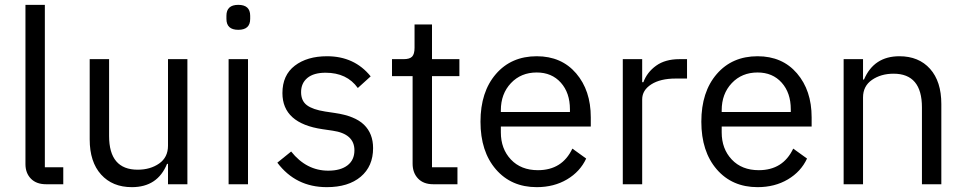

<svg xmlns="http://www.w3.org/2000/svg" viewBox="-20 -760 3983 792"><path d="M170 0Q130 0 107.5 -23Q85 -46 85 -83V-740H165V-70H241V0Z M524 12Q444 12 397 -40Q350 -92 350 -185V-516H430V-199Q430 -60 548 -60Q600 -60 636.5 -85.5Q673 -111 673 -159V-516H753V0H673V-84H669Q630 12 524 12Z M914 -682V-695Q914 -740 963 -740Q1012 -740 1012 -695V-682Q1012 -637 963 -637Q914 -637 914 -682ZM923 0V-516H1003V0Z M1328 12Q1200 12 1124 -89L1181 -135Q1244 -56 1334 -56Q1385 -56 1413.5 -78Q1442 -100 1442 -140Q1442 -208 1352 -221L1311 -227Q1145 -251 1145 -376Q1145 -450 1196 -489Q1247 -528 1329 -528Q1442 -528 1509 -445L1456 -397Q1411 -460 1323 -460Q1274 -460 1248 -438.5Q1222 -417 1222 -380Q1222 -344 1246 -326Q1270 -308 1321 -300L1361 -294Q1444 -282 1481.5 -245.5Q1519 -209 1519 -149Q1519 -74 1468 -31Q1417 12 1328 12Z M1767 0Q1727 0 1704.5 -23.5Q1682 -47 1682 -85V-446H1597V-516H1645Q1670 -516 1680 -526.5Q1690 -537 1690 -563V-659H1762V-516H1875V-446H1762V-70H1867V0Z M2194 12Q2089 12 2025.5 -61.5Q1962 -135 1962 -258Q1962 -381 2025.5 -454.5Q2089 -528 2194 -528Q2296 -528 2356.5 -457.5Q2417 -387 2417 -276V-238H2046V-214Q2046 -146 2087.5 -102Q2129 -58 2199 -58Q2299 -58 2341 -147L2398 -106Q2373 -52 2319 -20Q2265 12 2194 12ZM2046 -298H2331V-309Q2331 -377 2293.5 -419Q2256 -461 2194 -461Q2129 -461 2087.5 -417Q2046 -373 2046 -305Z M2549 0V-516H2629V-421H2634Q2649 -462 2686.5 -489Q2724 -516 2783 -516H2814V-436H2767Q2704 -436 2666.5 -412Q2629 -388 2629 -350V0Z M3105 12Q3000 12 2936.5 -61.5Q2873 -135 2873 -258Q2873 -381 2936.5 -454.5Q3000 -528 3105 -528Q3207 -528 3267.5 -457.5Q3328 -387 3328 -276V-238H2957V-214Q2957 -146 2998.5 -102Q3040 -58 3110 -58Q3210 -58 3252 -147L3309 -106Q3284 -52 3230 -20Q3176 12 3105 12ZM2957 -298H3242V-309Q3242 -377 3204.5 -419Q3167 -461 3105 -461Q3040 -461 2998.5 -417Q2957 -373 2957 -305Z M3460 0V-516H3540V-432H3544Q3585 -528 3690 -528Q3770 -528 3816.5 -476Q3863 -424 3863 -331V0H3783V-317Q3783 -456 3666 -456Q3614 -456 3577 -430.5Q3540 -405 3540 -358V0Z"/></svg>

Font: Anuphan
Style: Regular
Weight: 400
Designer: Mike Abbink, Paul van der Laan, Pieter van Rosmalen, Mint Tantisuwanna
Foundry: Bold Monday; Cadson Demak
Version: Version 3.002;hotconv 1.0.109;makeotfexe 2.5.65596